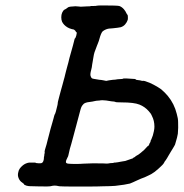

<svg xmlns="http://www.w3.org/2000/svg" viewBox="-20 -661 674 705"><path d="M361 -641Q410 -641 418 -639Q427 -636 435 -627Q441 -620 445 -611Q447 -607 448 -607Q449 -607 449.5 -600Q450 -593 449 -588Q446 -579 439.5 -571.5Q433 -564 423 -561Q414 -559 393 -557Q379 -557 369 -553Q362 -550 357 -546Q351 -540 345 -518Q343 -510 340.5 -504.5Q338 -499 338 -498Q338 -497 336 -493Q331 -481 327 -469Q325 -464 322 -445Q321 -436 320 -433Q319 -430 318.5 -424.5Q318 -419 317 -413.5Q316 -408 315 -405Q310 -387 313 -381Q314 -378 315 -376.5Q316 -375 317 -374Q317 -372 345 -368Q350 -368 360 -366L370 -364L380 -366Q391 -368 394.5 -368Q398 -368 402.5 -368.5Q407 -369 412 -370Q432 -371 433 -372L432 -373H443Q467 -372 475 -371L479 -370Q478 -370 478 -369Q478 -368 486 -367Q490 -367 494 -366Q504 -363 505 -364Q506 -365 513 -363Q520 -361 529.5 -357Q539 -353 544 -350Q561 -341 572 -333Q586 -321 596 -309Q620 -280 629 -243Q634 -226 634 -213Q635 -193 633 -170Q631 -157 625 -138Q623 -129 620 -125Q618 -122 615 -116.5Q612 -111 607 -103.5Q602 -96 599 -90Q593 -79 588 -72Q585 -69 583 -64.5Q581 -60 576 -55Q561 -40 548 -30Q534 -20 526 -17Q521 -15 517.5 -13Q514 -11 511 -10Q499 -6 482 2Q480 3 476.5 4.5Q473 6 469 8Q465 10 457 13Q435 18 414 20Q408 21 402.5 21.5Q397 22 383 22.5Q369 23 358 23Q348 24 275 24Q202 24 199 23Q196 23 195.5 22.5Q195 22 188 21Q181 20 174 21Q167 22 164.5 23Q162 24 126.5 23.5Q91 23 86.5 22.5Q82 22 78 21Q68 18 68 15Q68 14 61 9Q53 4 48.5 -6.5Q44 -17 47 -28Q49 -42 64 -54Q74 -62 87 -64Q90 -64 95.5 -64Q101 -64 105.5 -64Q110 -64 110 -64Q110 -62 121 -61.5Q132 -61 134 -63Q139 -65 141 -77Q141 -84 142 -87Q143 -90 142.5 -90.5Q142 -91 143 -95Q145 -101 144 -102Q143 -102 145 -111Q148 -121 151 -131Q153 -141 155.5 -149Q158 -157 160 -166Q162 -175 165.5 -187.5Q169 -200 172 -210Q175 -220 176.5 -226Q178 -232 179 -235.5Q180 -239 180.5 -240Q181 -241 181 -241Q182 -241 185 -251Q186 -256 189 -267Q192 -278 192 -281.5Q192 -285 193.5 -290.5Q195 -296 198 -308Q201 -321 203.5 -328.5Q206 -336 209.5 -350Q213 -364 215 -370.5Q217 -377 217 -377.5Q217 -378 219 -386Q221 -394 222.5 -400Q224 -406 226.5 -415Q229 -424 231 -431.5Q233 -439 235 -448Q251 -504 254 -518Q255 -520 255 -520Q257 -520 260 -530Q263 -541 261 -543Q260 -543 260 -543L259 -544Q257 -549 252 -552Q251 -553 244 -554Q233 -557 227 -561Q214 -569 208 -581Q205 -588 205 -597.5Q205 -607 208 -614Q214 -626 218 -626Q219 -626 223 -629Q231 -636 236 -636Q239 -637 244 -637Q256 -639 271 -637Q275 -636 279 -636.5Q283 -637 298 -637.5Q313 -638 313 -638L312 -639H322Q334 -639 335 -640Q336 -641 361 -641ZM370 -292Q354 -294 346 -292Q341 -292 333.5 -291Q326 -290 326 -289.5Q326 -289 319 -288Q298 -286 291 -282Q288 -281 285 -277Q279 -271 276 -260Q274 -253 273 -249Q272 -245 268.5 -232Q265 -219 263 -211.5Q261 -204 260 -200Q259 -196 257 -189Q253 -174 249 -159Q246 -146 241.5 -131.5Q237 -117 236.5 -114.5Q236 -112 234 -103.5Q232 -95 231 -90.5Q230 -86 228 -83Q222 -72 222 -66Q222 -61 231 -60Q240 -59 258 -59Q276 -59 285 -60Q319 -62 358 -61Q373 -60 376 -60.5Q379 -61 385 -62Q397 -62 399 -64Q399 -64 403 -64Q413 -65 422 -67Q426 -68 430.5 -68.5Q435 -69 440 -70Q453 -74 463 -78Q465 -79 466 -79Q467 -79 467.5 -79.5Q468 -80 470 -82Q477 -85 477 -86Q477 -87 479 -88Q489 -93 497 -100Q511 -111 520 -122Q521 -124 522 -124Q525 -124 528 -131Q529 -133 529 -134Q529 -135 531 -137Q534 -143 533 -144Q533 -144 536 -150Q542 -163 545 -179Q547 -188 547 -196Q547 -218 538 -235Q534 -245 526 -253Q512 -269 492 -277Q472 -285 427 -285Q404 -285 403 -287Q402 -288 389 -289Q381 -290 370 -292Z"/></svg>

Font: TT2020 Style E
Style: Italic
Weight: 400
Italic angle: -15°
Version: Version 0.2.000